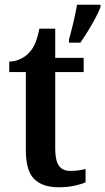

<svg xmlns="http://www.w3.org/2000/svg" viewBox="-20 -780 444 810"><path d="M226 10Q160 10 124.5 -24.5Q89 -59 89 -147V-476H19V-520Q46 -521 68 -532Q90 -543 104 -559Q119 -575 129 -599Q139 -623 146 -659H213V-536H333V-476H213V-152Q213 -103 228.5 -81Q244 -59 276 -59Q294 -59 310 -61Q326 -63 341 -67V-11Q327 -4 296.5 3Q266 10 226 10ZM271 -613Q280 -645 289.5 -685Q299 -725 305 -760H404V-750Q396 -729 381.5 -702Q367 -675 350.5 -648Q334 -621 319 -600H271Z"/></svg>

Font: Noto Serif Bengali SemiCondensed SemiBold
Style: Regular
Weight: 600
Width: 4
Designer: Juan Bruce, Universal Thirst, Indian Type Foundry and the Monotype Design Team.
Foundry: Monotype Imaging Inc.
Version: Version 2.003; ttfautohint (v1.8.4.7-5d5b)